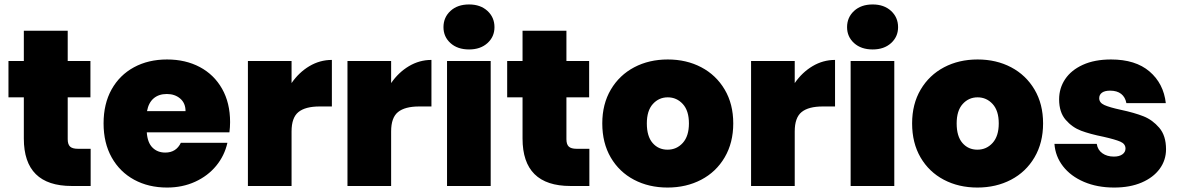

<svg xmlns="http://www.w3.org/2000/svg" viewBox="-20 -835 5295 862"><path d="M387 -167V0H302Q87 0 87 -213V-398H18V-561H87V-697H284V-561H386V-398H284V-210Q284 -187 294.5 -177Q305 -167 330 -167Z M1013 -287Q1013 -264 1010 -241H639Q642 -195 664.5 -172.5Q687 -150 722 -150Q771 -150 792 -194H1001Q988 -136 950.5 -90.5Q913 -45 856 -19Q799 7 730 7Q647 7 582.5 -28Q518 -63 481.5 -128Q445 -193 445 -281Q445 -369 481 -433.5Q517 -498 581.5 -533Q646 -568 730 -568Q813 -568 877 -534Q941 -500 977 -436.5Q1013 -373 1013 -287ZM813 -336Q813 -372 789 -392.5Q765 -413 729 -413Q693 -413 670 -393.5Q647 -374 640 -336Z M1289 -462Q1322 -510 1369 -538Q1416 -566 1470 -566V-357H1415Q1351 -357 1320 -332Q1289 -307 1289 -245V0H1093V-561H1289Z M1736 -462Q1769 -510 1816 -538Q1863 -566 1917 -566V-357H1862Q1798 -357 1767 -332Q1736 -307 1736 -245V0H1540V-561H1736Z M2086 -613Q2034 -613 2002.5 -641.5Q1971 -670 1971 -713Q1971 -757 2002.5 -786Q2034 -815 2086 -815Q2137 -815 2168.5 -786Q2200 -757 2200 -713Q2200 -670 2168.5 -641.5Q2137 -613 2086 -613ZM2183 -561V0H1987V-561Z M2626 -167V0H2541Q2326 0 2326 -213V-398H2257V-561H2326V-697H2523V-561H2625V-398H2523V-210Q2523 -187 2533.5 -177Q2544 -167 2569 -167Z M2977 7Q2893 7 2826.5 -28Q2760 -63 2722 -128Q2684 -193 2684 -281Q2684 -368 2722.5 -433Q2761 -498 2827.5 -533Q2894 -568 2978 -568Q3062 -568 3128.5 -533Q3195 -498 3233.5 -433Q3272 -368 3272 -281Q3272 -194 3233.5 -128.5Q3195 -63 3128 -28Q3061 7 2977 7ZM2977 -163Q3018 -163 3045.5 -193.5Q3073 -224 3073 -281Q3073 -338 3045.5 -368Q3018 -398 2978 -398Q2938 -398 2911 -368Q2884 -338 2884 -281Q2884 -223 2910 -193Q2936 -163 2977 -163Z M3548 -462Q3581 -510 3628 -538Q3675 -566 3729 -566V-357H3674Q3610 -357 3579 -332Q3548 -307 3548 -245V0H3352V-561H3548Z M3898 -613Q3846 -613 3814.5 -641.5Q3783 -670 3783 -713Q3783 -757 3814.5 -786Q3846 -815 3898 -815Q3949 -815 3980.5 -786Q4012 -757 4012 -713Q4012 -670 3980.5 -641.5Q3949 -613 3898 -613ZM3995 -561V0H3799V-561Z M4368 7Q4284 7 4217.5 -28Q4151 -63 4113 -128Q4075 -193 4075 -281Q4075 -368 4113.5 -433Q4152 -498 4218.5 -533Q4285 -568 4369 -568Q4453 -568 4519.5 -533Q4586 -498 4624.5 -433Q4663 -368 4663 -281Q4663 -194 4624.5 -128.5Q4586 -63 4519 -28Q4452 7 4368 7ZM4368 -163Q4409 -163 4436.5 -193.5Q4464 -224 4464 -281Q4464 -338 4436.5 -368Q4409 -398 4369 -398Q4329 -398 4302 -368Q4275 -338 4275 -281Q4275 -223 4301 -193Q4327 -163 4368 -163Z M4982 7Q4906 7 4846.5 -18.5Q4787 -44 4752.5 -88.5Q4718 -133 4714 -189H4904Q4908 -162 4929 -147Q4950 -132 4981 -132Q5005 -132 5019 -142Q5033 -152 5033 -168Q5033 -189 5010 -199Q4987 -209 4934 -221Q4874 -233 4834 -248Q4794 -263 4764.5 -297Q4735 -331 4735 -389Q4735 -439 4762 -479.5Q4789 -520 4841.5 -544Q4894 -568 4968 -568Q5078 -568 5141 -514Q5204 -460 5214 -372H5037Q5032 -399 5013.5 -413.5Q4995 -428 4964 -428Q4940 -428 4927.5 -419Q4915 -410 4915 -394Q4915 -374 4938 -363.5Q4961 -353 5012 -342Q5073 -329 5113.5 -313Q5154 -297 5184.5 -261.5Q5215 -226 5215 -165Q5215 -116 5186.5 -77Q5158 -38 5105.5 -15.5Q5053 7 4982 7Z"/></svg>

Font: DVN-Poppins ExtBd
Style: Regular
Weight: 800
Designer: Ninad Kale (Devanagari), Jonny Pinhorn (Latin)
Foundry: Indian Type Foundry
Version: 4.004